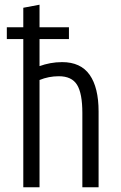

<svg xmlns="http://www.w3.org/2000/svg" viewBox="-20 -796 513 816"><path d="M79 0V-630H9V-680H79V-763L148 -776V-680H273V-630H148V-515Q170 -523 194 -527.5Q218 -532 244 -532Q323 -532 361 -478Q399 -424 399 -322V0H330V-316Q330 -399 307.5 -435.5Q285 -472 230 -472Q187 -472 148 -456V0Z"/></svg>

Font: Ubuntu Sans Condensed
Style: Regular
Weight: 400
Width: 3
Designer: Dalton Maag Ltd
Foundry: Dalton Maag Ltd
Version: Version 1.006; ttfautohint (v1.8.4.7-5d5b)